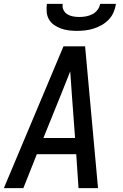

<svg xmlns="http://www.w3.org/2000/svg" viewBox="-20 -975 640 995"><path d="M0 0 309 -735H421L488 0H387L375 -176H171L101 0ZM205 -260H369L352 -490Q350 -519 348 -547.5Q346 -576 344 -605Q332 -576 321 -547.5Q310 -519 298 -490ZM379 -815Q358 -815 337 -817.5Q316 -820 296.5 -827Q277 -834 260.5 -845.5Q244 -857 234 -874Q224 -891 222 -912.5Q220 -934 223 -955H305Q302 -938 309 -923.5Q316 -909 329 -901Q342 -893 358 -890Q374 -887 391 -887Q408 -887 425 -890Q442 -893 458 -901Q474 -909 485 -923.5Q496 -938 499 -955H581Q578 -934 569 -912.5Q560 -891 544 -874Q528 -857 507.5 -845.5Q487 -834 465.5 -827Q444 -820 422 -817.5Q400 -815 379 -815Z"/></svg>

Font: Iosevka Aile Medium
Style: Italic
Weight: 500
Italic angle: -9°
Designer: Belleve Invis
Foundry: Belleve Invis
Version: Version 31.1.0; ttfautohint (v1.8.4)